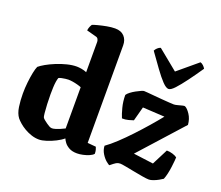

<svg xmlns="http://www.w3.org/2000/svg" viewBox="-129 -989 1353 1177"><g transform="rotate(20 547.0 -400.0)"><path d="M227 0Q202 0 177.5 -8Q153 -16 131.5 -28.5Q110 -41 94 -55Q78 -69 69 -80Q50 -105 44 -146Q38 -187 38 -231Q38 -268 42 -304.5Q46 -341 52 -370.5Q58 -400 65 -415Q79 -427 104.5 -441.5Q130 -456 163 -469.5Q196 -483 230 -491.5Q264 -500 293 -500Q305 -500 323.5 -497Q342 -494 358 -487V-685Q358 -693 353.5 -702Q349 -711 339 -713L276 -730Q278 -745 283 -756Q288 -767 292 -772Q302 -776 326.5 -782.5Q351 -789 380 -794.5Q409 -800 434 -800Q473 -800 494 -777.5Q515 -755 515 -719V-83L570 -78Q573 -72 576 -60.5Q579 -49 579 -35Q571 -25 552.5 -17Q534 -9 513 -4.5Q492 0 475 0Q443 0 422.5 -11.5Q402 -23 391.5 -37.5Q381 -52 377 -62Q360 -47 331.5 -32.5Q303 -18 274.5 -9Q246 0 227 0ZM278 -92Q287 -92 300 -96Q313 -100 329 -106.5Q345 -113 358 -120V-389Q349 -393 332.5 -397.5Q316 -402 300 -404.5Q284 -407 272 -407Q264 -407 252.5 -405.5Q241 -404 229 -401.5Q217 -399 210 -395Q206 -384 203.5 -368Q201 -352 200 -331Q199 -310 199 -285Q199 -255 200.5 -221.5Q202 -188 204.5 -164Q207 -140 210 -136Q214 -130 223 -123Q232 -116 241.5 -109Q251 -102 260.5 -97Q270 -92 278 -92ZM687 0Q682 0 665 -14Q648 -28 633.5 -51.5Q619 -75 618 -102Q648 -123 685.5 -158Q723 -193 762.5 -235Q802 -277 838 -318.5Q874 -360 902 -395L759 -403L734 -310Q723 -306 702.5 -300.5Q682 -295 661 -296Q651 -319 641 -357.5Q631 -396 631 -438Q637 -448 651.5 -459Q666 -470 682.5 -479Q699 -488 712.5 -494Q726 -500 731 -500Q736 -500 755 -498.5Q774 -497 800 -494.5Q826 -492 852.5 -490Q879 -488 900 -486.5Q921 -485 930 -485Q939 -485 953.5 -489Q968 -493 982 -496.5Q996 -500 999 -498Q1015 -491 1033.5 -463Q1052 -435 1055 -397L804 -118L934 -101L987 -205Q1007 -205 1026 -199Q1045 -193 1055 -185Q1055 -179 1053.5 -161.5Q1052 -144 1049 -121Q1046 -98 1041 -75.5Q1036 -53 1029 -36Q1019 -29 1003.5 -20.5Q988 -12 971.5 -6Q955 0 944 0Q929 0 900 -5Q871 -10 840 -16Q809 -22 782.5 -27Q756 -32 746 -32Q732 -32 721 -25.5Q710 -19 687 0ZM867 -563Q851 -563 826.5 -588.5Q802 -614 770.5 -657.5Q739 -701 702 -753Q707 -763 716.5 -772Q726 -781 737 -784L868 -677L996 -784Q1007 -781 1016.5 -771.5Q1026 -762 1030 -754Q994 -701 962 -658Q930 -615 906 -589Q882 -563 867 -563Z"/></g></svg>

Font: Texturina Medium 12pt ExtraBold
Style: Regular
Weight: 800
Version: Version 1.002